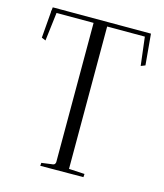

<svg xmlns="http://www.w3.org/2000/svg" viewBox="-106 -780 734 861"><g transform="rotate(15 260.5 -349.5)"><path d="M227 -680H55L39 -548L20 -556L30 -680H29L31 -688L32 -700L34 -699V-700H488L501 -556L481 -548L465 -680H290V-19L363 -15Q363 -14 362 0L162 1Q162 -8 163 -13L215 -20Q225 -21 227 -33Z"/></g></svg>

Font: Antic Didone
Style: Regular
Weight: 400
Designer: Santiago Orozco
Foundry: Santiago Orozco
Version: Version 2.001